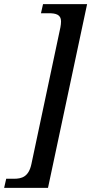

<svg xmlns="http://www.w3.org/2000/svg" viewBox="-67 -780 441 928"><path d="M-47 128H165L354 -760H141L131 -716H169C202 -716 228 -710 228 -677C228 -669 227 -657 225 -648L85 12C72 75 38 84 0 84H-37Z"/></svg>

Font: Noto Serif Condensed Medium
Style: Italic
Weight: 500
Width: 3
Italic angle: -12°
Designer: Monotype Design Team
Foundry: Monotype Imaging Inc.
Version: Version 2.013